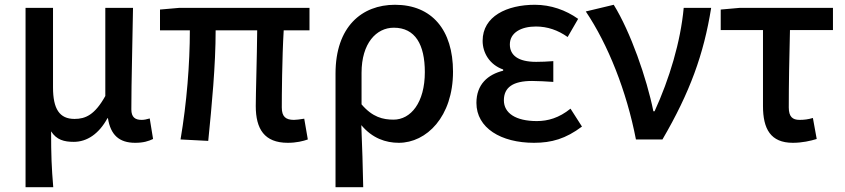

<svg xmlns="http://www.w3.org/2000/svg" viewBox="-20 -584 3537 804"><path d="M87 200H203C196 117 194 66 194 -34C217 2 249 10 289 10C344 10 394 -23 430 -89H432C443 -19 479 14 546 14C581 14 602 7 621 -2L607 -88C594 -84 583 -82 573 -82C546 -82 530 -93 530 -126C530 -246 535 -408 537 -551H421V-182C377 -103 338 -86 292 -86C229 -86 202 -128 202 -218V-551H87Z M1185 14C1221 14 1249 7 1269 0L1254 -87C1235 -84 1221 -82 1211 -82C1177 -82 1160 -95 1160 -134C1160 -178 1161 -341 1168 -457H1276V-551H730L650 -544V-457H775C775 -317 762 -153 736 0L852 6C867 -144 883 -310 883 -457H1057C1056 -345 1051 -190 1051 -140C1051 -44 1087 14 1185 14Z M1385 200H1501C1499 108 1497 35 1493 -60C1539 -5 1595 14 1650 14C1766 14 1877 -95 1877 -284C1877 -458 1789 -564 1634 -564C1495 -564 1385 -472 1385 -276ZM1628 -83C1584 -83 1540 -93 1494 -147V-279C1494 -403 1556 -468 1629 -468C1719 -468 1759 -397 1759 -282C1759 -154 1700 -83 1628 -83Z M2216 14C2290 14 2349 -3 2417 -54L2369 -129C2321 -90 2274 -77 2228 -77C2140 -77 2090 -110 2090 -164C2090 -218 2128 -245 2208 -245C2236 -245 2265 -243 2297 -241V-328C2271 -326 2247 -325 2225 -325C2149 -325 2115 -353 2115 -398C2115 -447 2162 -473 2224 -473C2272 -473 2316 -458 2357 -429L2401 -505C2349 -542 2286 -564 2220 -564C2103 -564 2001 -516 2001 -413C2001 -363 2030 -313 2087 -293V-288C2023 -272 1975 -231 1975 -153C1975 -48 2078 14 2216 14Z M2643 0H2754C2869 -197 2927 -357 2958 -551H2843C2830 -409 2783 -253 2721 -118H2716C2688 -257 2620 -451 2550 -564L2433 -536C2526 -398 2604 -202 2643 0Z M3300 14C3339 14 3374 6 3400 -2L3384 -90C3364 -84 3347 -82 3328 -82C3299 -82 3283 -95 3283 -134C3283 -230 3285 -343 3288 -458H3468V-551H3077L2998 -544V-458H3175V-140C3175 -44 3207 14 3300 14Z"/></svg>

Font: Noto Sans CJK TC Medium
Style: Regular
Weight: 500
Designer: Ryoko NISHIZUKA 西塚涼子 (kana, bopomofo & ideographs); Paul D. Hunt (Latin, Greek & Cyrillic); Sandoll Communications 산돌커뮤니
Foundry: Adobe
Version: Version 2.004;hotconv 1.0.118;makeotfexe 2.5.65603